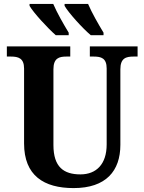

<svg xmlns="http://www.w3.org/2000/svg" viewBox="-20 -951 738 981"><path d="M444 -771H509V-784C483 -827 449 -886 430 -931H310V-921C330 -886 401 -807 444 -771ZM265 -771H331V-784C305 -827 271 -886 252 -931H131V-921C151 -886 224 -807 265 -771ZM356 10C522 10 595 -78 595 -211V-597C595 -654 624 -662 662 -662H683V-714H439V-662H459C497 -662 525 -654 525 -601V-213C525 -112 472 -60 391 -60C306 -60 253 -97 253 -210V-597C253 -654 282 -662 319 -662H339V-714H15V-662H36C73 -662 103 -654 103 -601V-218C103 -54 204 10 356 10Z"/></svg>

Font: Noto Serif SemiCondensed
Style: Bold
Weight: 700
Width: 4
Designer: Monotype Design Team
Foundry: Monotype Imaging Inc.
Version: Version 2.015